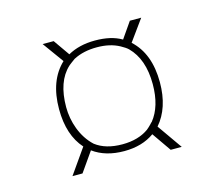

<svg xmlns="http://www.w3.org/2000/svg" viewBox="-68 -489 653 572"><g transform="rotate(-15 258.5 -202.5)"><path d="M373 -78C400 -109 414 -151 414 -204C414 -263 397 -308 363 -339L410 -404H375L341 -355C319 -368 292 -374 259 -374C226 -374 198 -367 175 -354L140 -404H106L153 -339C120 -308 103 -263 103 -204C103 -150 117 -108 144 -78L90 -1H121L163 -61C189 -42 221 -33 259 -33C296 -33 327 -42 352 -60L393 -1H427ZM259 -54C224 -54 197 -62 176 -78C141 -110 125 -160 125 -204C125 -257 139 -296 166 -321C166 -321 169 -324 176 -329C183 -334 186 -336 187 -337C208 -348 232 -353 259 -353C286 -353 309 -348 329 -337C338 -332 346 -327 351 -322C378 -295 392 -256 392 -204C392 -158 381 -122 360 -96C360 -96 357 -94 353 -89C349 -85 345 -81 340 -77C319 -62 292 -54 259 -54Z"/></g></svg>

Font: OSH Darker Grotesque
Style: Regular
Weight: 400
Designer: Gabriel Lam
Foundry: TypeRant
Version: Version 1.000;Glyphs 3.1.1 (3148)